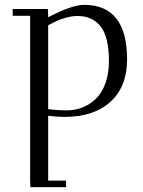

<svg xmlns="http://www.w3.org/2000/svg" viewBox="-20 -476 589 790"><path d="M32.2 -411.1V-439H176.8L178.2 -411.1V-404.8Q275.9 -456.1 326.2 -456.1Q502.9 -456.1 502.9 -231Q502.9 -119.6 434.6 -57.4Q366.2 4.9 248 4.9Q211.9 4.9 178.2 0V267.1H252V293.9H105L104 267.1V-411.1ZM178.2 -26.9Q216.8 -22 256.8 -22Q289.1 -22 318.8 -33.7Q348.6 -45.4 373.5 -68.6Q398.4 -91.8 413.3 -132.1Q428.2 -172.4 428.2 -224.1Q428.2 -323.2 394.5 -366.7Q360.8 -410.2 298.8 -410.2Q276.4 -410.2 252 -403.3Q227.5 -396.5 214.1 -390.1Q200.7 -383.8 178.2 -372.1Z"/></svg>

Font: Dehuti Alt
Style: Book
Weight: 400
Version: Version 1.2